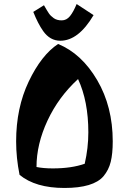

<svg xmlns="http://www.w3.org/2000/svg" viewBox="-20 -908 629 952"><path d="M539 -207Q539 -146 529 -105.5Q519 -65 493 -34Q443 24 299.5 24Q156 24 77 -41Q60 -125 60 -207Q60 -373 122.5 -504Q185 -635 268 -690Q385 -642 462 -510.5Q539 -379 539 -207ZM418 -252Q418 -406 367 -516Q270 -427 215.5 -310Q161 -193 161 -80Q195 -73 242 -73Q334 -73 400 -96Q418 -174 418 -252ZM279 -706Q228 -706 194 -754Q168 -791 145 -849L198 -882Q214 -854 222.5 -841.5Q231 -829 246.5 -818Q262 -807 286 -807Q310 -807 327 -828Q344 -849 360 -888L444 -833Q369 -706 279 -706Z"/></svg>

Font: Joti One
Style: Regular
Weight: 400
Designer: Eduardo Rodriguez Tunni
Foundry: Eduardo Rodriguez Tunni
Version: Version 1.001